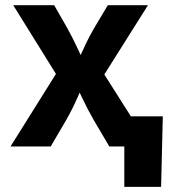

<svg xmlns="http://www.w3.org/2000/svg" viewBox="-20 -566 653 742"><path d="M20.7 0 231.8 -337.2 231.6 -223.4 31.1 -545.9H189.3L238.7 -459.7Q262.2 -417.6 281.1 -376.2Q299.9 -334.8 319.1 -296H263.5Q283.7 -334.5 302.2 -376.1Q320.7 -417.6 345.2 -459.7L396.6 -545.9H551.8L347.7 -221.8V-334.2L559.5 0H402.4L341.8 -102.8Q317.8 -144.7 298.4 -186.1Q279.1 -227.5 259.3 -265.6H315.2Q296.3 -227.5 278.1 -186.1Q260 -144.7 236.2 -102.8L176 0ZM460.4 156.2V0H418.3V-116.4H609.2L602.6 156.2Z"/></svg>

Font: Adwaita Sans
Style: Regular
Weight: 400
Designer: Rasmus Andersson
Foundry: rsms
Version: Version 4.001;git-9221beed3